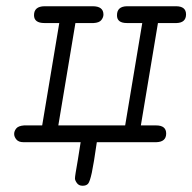

<svg xmlns="http://www.w3.org/2000/svg" viewBox="-20 -451 610 609"><path d="M56.2 -53.2H113.8L168 -377.9H121.1Q87.9 -377.9 87.9 -402.8Q87.9 -430.7 121.1 -431.2H273.9Q308.1 -431.2 308.1 -404.8Q308.1 -396 301.5 -387.5Q294.9 -378.9 276.9 -377.9H219.2L165 -53.2H377L431.2 -377.9H382.8Q350.6 -377.9 351.1 -402.8Q351.1 -430.7 382.8 -431.2H538.1Q570.3 -431.2 570.1 -405Q569.8 -378.9 540 -377.9H481L426.8 -53.2H475.1Q507.3 -53.2 507.1 -27.1Q506.8 -1 476.1 0H287.1Q277.3 68.8 271.2 96.9Q265.1 125 259.5 131.6Q253.9 138.2 241.9 138.2Q230 138.2 223.9 129.6Q217.8 121.1 217.8 115.2Q217.8 110.4 220 96.7Q222.2 83 227.1 54.9Q231.9 26.9 235.8 0H54.2Q39.1 0 32 -8.5Q24.9 -17.1 24.9 -26.1Q24.9 -35.2 31.5 -43.5Q38.1 -51.8 56.2 -53.2Z"/></svg>

Font: CMU Typewriter Text
Style: LightOblique
Weight: 200
Italic angle: -9.46001°
Version: Version 0.7.0